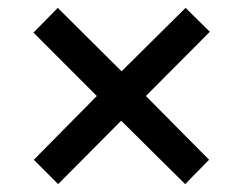

<svg xmlns="http://www.w3.org/2000/svg" viewBox="-20 -594 611 482"><path d="M223.1 -353 64 -512.2 125 -574.2 285.2 -415 445.8 -574.2 506.8 -514.2 346.2 -353 504.9 -192.9 444.8 -131.8 284.2 -291 126 -131.8 64.9 -192.9Z"/></svg>

Font: TypoPRO Open Sans
Style: Regular
Weight: 600
Foundry: Ascender Corporation
Version: Version 1.10